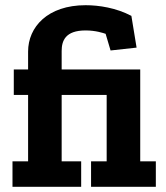

<svg xmlns="http://www.w3.org/2000/svg" viewBox="-20 -718 637 738"><path d="M390 -98H330V0H579V-98H519V-451H217V-522C217 -561 231 -601 309 -601C348 -601 377 -591 386 -588L405 -524L505 -535L485 -657C426 -688 360 -698 309 -698C163 -698 88 -614 88 -520V-451H33V-353H88V-98H28V0H292V-98H217V-353H390Z"/></svg>

Font: Zilla Slab Bold
Style: Regular
Weight: 700
Designer: Typotheque.com
Foundry: Typotheque type foundry
Version: Version 1.3; 2018